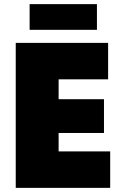

<svg xmlns="http://www.w3.org/2000/svg" viewBox="-20 -907 599 927"><path d="M123 -763H448V-887H123ZM56 0H512V-176H263V-265H482V-428H263V-524H502V-700H56Z"/></svg>

Font: Fixel Text Black
Style: Regular
Weight: 900
Width: 4
Designer: AlfaBravo + MacPaw
Foundry: Kyrylo Tkachov, Marchela Mozhyna, Serhii Makarenko, Maria Weinstein, Zakhar Kryvoshyya
Version: Version 1.211